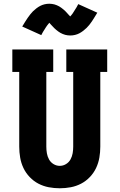

<svg xmlns="http://www.w3.org/2000/svg" viewBox="-20 -1000 640 1028"><path d="M300 8Q270 8 241 2.5Q212 -3 186 -16.5Q160 -30 139 -52Q118 -74 105.5 -100.5Q93 -127 88 -156Q83 -185 83 -215V-615H46V-735H265V-615H228V-215Q228 -197 231 -179.5Q234 -162 242.5 -146.5Q251 -131 266.5 -121.5Q282 -112 300 -112Q318 -112 333.5 -121.5Q349 -131 357.5 -146.5Q366 -162 369 -179.5Q372 -197 372 -215V-615H335V-735H554V-615H517V-215Q517 -185 512 -156Q507 -127 494.5 -100.5Q482 -74 461 -52Q440 -30 414 -16.5Q388 -3 359 2.5Q330 8 300 8ZM356 -810Q349 -810 342 -811Q335 -812 329 -813.5Q323 -815 316 -818Q309 -821 303.5 -824Q298 -827 292 -831.5Q286 -836 280.5 -840.5Q275 -845 270.5 -849.5Q266 -854 262 -858.5Q258 -863 252.5 -868.5Q247 -874 244 -878Q240 -873 237.5 -870Q235 -867 232 -863Q229 -859 225.5 -853.5Q222 -848 218 -841.5Q214 -835 209.5 -828Q205 -821 201 -812L99 -858Q107 -871 114 -882.5Q121 -894 128 -904Q135 -914 142 -923Q149 -932 156.5 -939.5Q164 -947 174.5 -955Q185 -963 195.5 -968.5Q206 -974 218.5 -977Q231 -980 244 -980Q251 -980 258 -979Q265 -978 271 -976.5Q277 -975 284 -972Q291 -969 296.5 -966Q302 -963 308 -958.5Q314 -954 319.5 -949.5Q325 -945 329.5 -940.5Q334 -936 338 -931.5Q342 -927 347 -921.5Q352 -916 356 -912Q360 -917 362.5 -919.5Q365 -922 368 -926.5Q371 -931 374.5 -936.5Q378 -942 382 -948.5Q386 -955 390.5 -962Q395 -969 399 -978L501 -932Q493 -919 486 -907.5Q479 -896 472 -885.5Q465 -875 458 -866.5Q451 -858 443.5 -850.5Q436 -843 425.5 -835Q415 -827 404.5 -821.5Q394 -816 381.5 -813Q369 -810 356 -810Z"/></svg>

Font: Iosevka Slab Heavy Extended
Style: Regular
Weight: 900
Width: 7
Monospace: yes
Designer: Belleve Invis
Foundry: Belleve Invis
Version: Version 11.1.0; ttfautohint (v1.8.3)